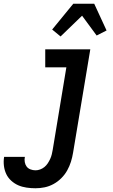

<svg xmlns="http://www.w3.org/2000/svg" viewBox="-84 -784 604 1027"><path d="M106 223Q82 223 58 219.5Q34 216 13.5 207Q-7 198 -24 182.5Q-41 167 -50.5 147Q-60 127 -63 103Q-66 79 -62 55H49Q46 69 48.5 83Q51 97 58.5 107Q66 117 79 122Q92 127 106 127Q118 127 130.5 122.5Q143 118 153.5 109.5Q164 101 171.5 89.5Q179 78 184.5 66Q190 54 193 41.5Q196 29 198 17L271 -424H158V-520H399L307 32Q303 57 295.5 81Q288 105 275.5 127.5Q263 150 244 169Q225 188 202 200.5Q179 213 154.5 218Q130 223 106 223ZM240 -589 195 -626 308 -764H420L486 -621L433 -594L355 -700Z"/></svg>

Font: Iosevka Curly
Style: Bold Italic
Weight: 700
Italic angle: -9°
Monospace: yes
Designer: Belleve Invis
Foundry: Belleve Invis
Version: Version 22.1.2; ttfautohint (v1.8.4)